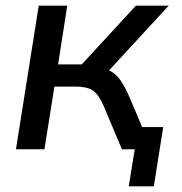

<svg xmlns="http://www.w3.org/2000/svg" viewBox="-20 -524 638 674"><path d="M36 0 116 -504H216L184 -298H267L457 -504H572L363 -277Q386 -266 402 -243.5Q418 -221 435 -182L479 -78H553L520 130H432L453 0H408L343 -154Q326 -193 305.5 -206.5Q285 -220 246 -220H171L136 0Z"/></svg>

Font: Mulish SemiBold
Style: Italic
Weight: 600
Italic angle: -9°
Designer: Vernon Adams
Foundry: Vernon Adams
Version: Version 3.603; ttfautohint (v1.8.3)